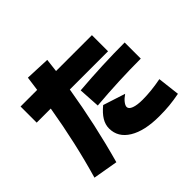

<svg xmlns="http://www.w3.org/2000/svg" viewBox="-195 -1062 1389 1389"><g transform="rotate(-45 500.0 -367.5)"><path d="M204 -535H60V-700H230L245 -810L435 -802L423 -700H790V-535H399Q348 -223 265 75L74 42Q153 -230 204 -535ZM490 -285 660 -230Q632 -211 616 -190.5Q600 -170 600 -155Q600 -134 632 -122Q664 -110 720 -110Q807 -110 910 -130L930 40Q873 51 825.5 55.5Q778 60 720 60Q570 60 485 8Q400 -44 400 -135Q400 -174 422 -210.5Q444 -247 490 -285ZM920 -495V-330Q698 -330 460 -310L450 -475Q695 -495 920 -495Z"/></g></svg>

Font: Enso Black
Style: Regular
Weight: 900
Designer: Coji Morishita
Foundry: UNDERFOREST DESIGN
Version: Version 1.000